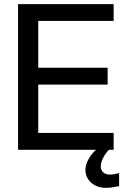

<svg xmlns="http://www.w3.org/2000/svg" viewBox="-20 -721 605 924"><path d="M66.9 0V-701.2H526.9V-620.1H164.1V-395H498V-314H164.1V-81.1H526.9V0H503.9Q485.8 19 475.3 40.8Q464.8 62.5 464.8 79.1Q464.8 97.2 476.6 108.2Q488.3 119.1 506.8 119.1Q529.3 119.1 553.2 111.8V174.8Q512.7 183.1 490.2 183.1Q446.8 183.1 418.9 158.2Q391.1 133.3 391.1 95.2Q391.1 72.3 405.3 46.4Q419.4 20.5 441.9 0Z"/></svg>

Font: LT Superior Med
Style: Regular
Weight: 500
Designer: Daniel Lyons
Foundry: LyonsType
Version: Version 1.000